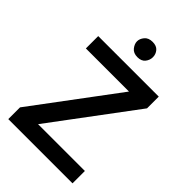

<svg xmlns="http://www.w3.org/2000/svg" viewBox="-261 -998 1099 1099"><g transform="rotate(45 288.5 -448.5)"><path d="M27 -95 404 -600H55V-700H545V-605L168 -100H547V0H27ZM233 -836Q233 -857 249.5 -877Q266 -897 299 -897Q331 -897 346.5 -878.5Q362 -860 362 -836Q362 -812 346.5 -792.5Q331 -773 299 -773Q266 -773 249.5 -794Q233 -815 233 -836Z"/></g></svg>

Font: Moderustic Med
Style: Regular
Weight: 500
Designer: Tural Alisoy
Foundry: TAFT Foundry
Version: Version 2.110